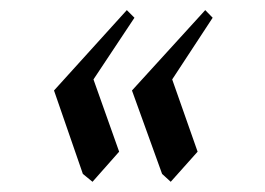

<svg xmlns="http://www.w3.org/2000/svg" viewBox="-20 -477 524 380"><path d="M86.9 -297.9 231 -457 246.1 -441.9 165 -319.8 215.8 -176.8 163.1 -117.2 144 -132.8ZM241.2 -297.9 386.2 -457 400.9 -441.9 320.8 -319.8 371.1 -176.8 317.9 -117.2 300.8 -132.8Z"/></svg>

Font: Dehuti
Style: Italic
Weight: 400
Version: Version 1.2